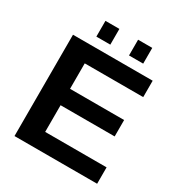

<svg xmlns="http://www.w3.org/2000/svg" viewBox="-196 -991 1061 1129"><g transform="rotate(30 334.5 -427.0)"><path d="M66.9 0V-688H607.9V-576.7H210.9V-403.8H578.1V-292.5H210.9V-111.3H627.9V0ZM413.1 -747.1V-854H509.3V-747.1ZM191.4 -747.1V-854H286.1V-747.1Z"/></g></svg>

Font: Arial
Style: Bold
Weight: 700
Designer: Steve Matteson
Foundry: Ascender Corporation
Version: Version 2.00.3